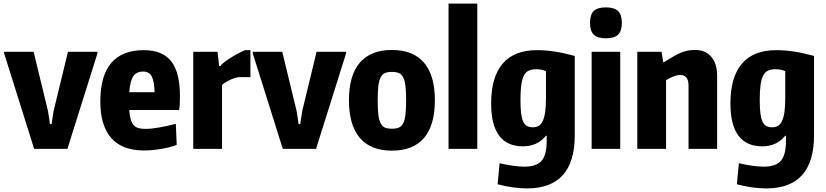

<svg xmlns="http://www.w3.org/2000/svg" viewBox="-20 -828 4594 1068"><path d="M3 -531V-540H167L247 -210L258 -138H267L278 -210L358 -540H522V-531L355 0H170Z M781 9Q660 9 599 -60Q538 -129 538 -264Q538 -406 598.5 -477.5Q659 -549 780 -549Q884 -549 932.5 -487Q981 -425 981 -293Q981 -264 980 -248.5Q979 -233 976 -216H699Q701 -185 707 -164.5Q713 -144 723.5 -132Q734 -120 750.5 -115.5Q767 -111 790 -111Q819 -111 863 -118.5Q907 -126 958 -139L963 -22Q926 -8 875.5 0.5Q825 9 781 9ZM776 -430Q739 -430 721.5 -404Q704 -378 699 -315H840Q838 -378 823.5 -404Q809 -430 776 -430Z M1055 -540H1190L1199 -461H1206Q1210 -468 1224.5 -479.5Q1239 -491 1259 -504Q1279 -517 1301.5 -529Q1324 -541 1343 -549H1373V-399H1308Q1296 -397 1282 -392.5Q1268 -388 1255 -381.5Q1242 -375 1231 -368Q1220 -361 1215 -355V0H1055Z M1386 -531V-540H1550L1630 -210L1641 -138H1650L1661 -210L1741 -540H1905V-531L1738 0H1553Z M2160 10Q2042 10 1981.5 -61Q1921 -132 1921 -270Q1921 -409 1981.5 -479.5Q2042 -550 2160 -550Q2278 -550 2338.5 -479.5Q2399 -409 2399 -270Q2399 -131 2338.5 -60.5Q2278 10 2160 10ZM2160 -112Q2184 -112 2199 -118.5Q2214 -125 2223 -143Q2232 -161 2235.5 -191.5Q2239 -222 2239 -270Q2239 -318 2235.5 -348.5Q2232 -379 2223 -397Q2214 -415 2199 -421.5Q2184 -428 2160 -428Q2136 -428 2121 -421.5Q2106 -415 2097 -397Q2088 -379 2084.5 -348.5Q2081 -318 2081 -270Q2081 -222 2084.5 -191.5Q2088 -161 2097 -143Q2106 -125 2121 -118.5Q2136 -112 2160 -112Z M2475 -808H2635V0H2475Z M2911 220Q2835 220 2748 197L2759 80Q2842 99 2897 99Q2965 99 2993 66Q3021 33 3021 -45V-73H3017Q2969 -14 2889 -14Q2712 -14 2712 -253Q2712 -399 2776 -474Q2840 -549 2967 -549Q3014 -549 3064 -541.5Q3114 -534 3177 -517V-75Q3177 220 2911 220ZM2944 -120Q2963 -120 2976.5 -128Q2990 -136 2999 -155Q3008 -174 3012.5 -205Q3017 -236 3017 -282V-432Q2993 -443 2963 -443Q2938 -443 2921 -435Q2904 -427 2894 -407.5Q2884 -388 2879.5 -355Q2875 -322 2875 -272Q2875 -228 2878.5 -199Q2882 -170 2890 -152.5Q2898 -135 2911 -127.5Q2924 -120 2944 -120Z M3350 -615Q3304 -615 3283 -635Q3262 -655 3262 -701Q3262 -746 3282.5 -766.5Q3303 -787 3350 -787Q3397 -787 3418 -766.5Q3439 -746 3439 -701Q3439 -656 3418.5 -635.5Q3398 -615 3350 -615ZM3271 -540H3430V0H3271Z M3525 -540H3660L3669 -482H3673Q3705 -502 3728.5 -515.5Q3752 -529 3771.5 -536.5Q3791 -544 3808.5 -547Q3826 -550 3847 -550Q3904 -550 3936.5 -512Q3969 -474 3969 -406V0H3810V-349Q3810 -383 3797.5 -397Q3785 -411 3765 -411Q3747 -411 3726.5 -403Q3706 -395 3685 -382V0H3525Z M4242 220Q4166 220 4079 197L4090 80Q4173 99 4228 99Q4296 99 4324 66Q4352 33 4352 -45V-73H4348Q4300 -14 4220 -14Q4043 -14 4043 -253Q4043 -399 4107 -474Q4171 -549 4298 -549Q4345 -549 4395 -541.5Q4445 -534 4508 -517V-75Q4508 220 4242 220ZM4275 -120Q4294 -120 4307.5 -128Q4321 -136 4330 -155Q4339 -174 4343.5 -205Q4348 -236 4348 -282V-432Q4324 -443 4294 -443Q4269 -443 4252 -435Q4235 -427 4225 -407.5Q4215 -388 4210.5 -355Q4206 -322 4206 -272Q4206 -228 4209.5 -199Q4213 -170 4221 -152.5Q4229 -135 4242 -127.5Q4255 -120 4275 -120Z"/></svg>

Font: Encode Sans Compressed
Style: ExtraBold
Weight: 800
Designer: Pablo Impallari, Andres Torresi
Foundry: Pablo Impallari, Andres Torresi
Version: Version 1.000; ttfautohint (v1.00) -l 8 -r 50 -G 200 -x 14 -